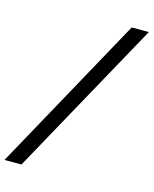

<svg xmlns="http://www.w3.org/2000/svg" viewBox="-139 -754 830 1038"><g transform="rotate(15 275.5 -235.0)"><path d="M467 -670 -12 200H83L563 -670Z"/></g></svg>

Font: LT Wave Text Italic
Style: Regular
Weight: 400
Designer: Daniel Lyons
Version: Version 2.5 (Glyphs App)